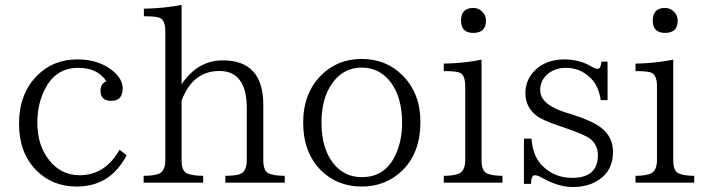

<svg xmlns="http://www.w3.org/2000/svg" viewBox="-20 -750 2858 778"><path d="M493.2 -121.1Q427.2 5.9 291 5.9Q191.4 5.9 126 -61Q57.1 -131.8 57.1 -248Q57.1 -370.1 130.4 -443.4Q194.8 -509.3 293.9 -509.3Q377.9 -509.3 434.1 -465.3Q477.1 -431.2 477.1 -392.1Q477.1 -341.3 431.2 -341.3Q387.2 -341.3 387.2 -382.3Q387.2 -410.6 411.1 -420.9Q375 -475.1 297.4 -475.1Q210 -475.1 166.5 -397Q131.3 -334.5 131.3 -252.9Q131.3 -161.1 179.2 -101.1Q227.1 -40 303.2 -40Q405.8 -40 464.4 -143.1Z M1133.8 -9.8H893.1V-37.6Q924.8 -37.6 948.2 -43Q980 -51.8 980 -101.1V-311Q980 -462.4 869.1 -462.4Q760.7 -462.4 715.8 -342.3V-101.1Q715.8 -56.2 738.8 -46.9Q761.7 -37.6 803.2 -37.6V-9.8H562V-37.6Q597.2 -37.6 618.2 -43.9Q649.9 -52.7 649.9 -101.1V-623Q649.9 -668.9 627 -677.7Q611.8 -684.1 563 -684.1V-714.8Q645.5 -716.3 715.8 -730V-408.2Q780.3 -505.4 883.3 -505.4Q1046.9 -505.4 1046.9 -325.2V-101.1Q1046.9 -56.2 1069.8 -46.9Q1092.3 -37.6 1133.8 -37.6Z M1445.8 -511.2Q1544.4 -511.2 1611.3 -444.3Q1683.6 -372.1 1683.6 -255.4Q1683.6 -132.3 1611.3 -60.1Q1543.9 5.9 1445.8 5.9Q1346.7 5.9 1280.3 -60.1Q1208.5 -132.3 1208.5 -253.4Q1208.5 -372.1 1281.7 -445.3Q1347.7 -511.2 1445.8 -511.2ZM1445.8 -476.1Q1371.6 -476.1 1326.7 -413.1Q1282.7 -352.5 1282.7 -252.9Q1282.7 -148.4 1330.6 -88.4Q1374.5 -32.2 1445.8 -32.2Q1534.7 -32.2 1576.7 -110.4Q1609.4 -171.9 1609.4 -252Q1609.4 -357.4 1561.5 -418.9Q1516.6 -476.1 1445.8 -476.1Z M1897.9 -717.8Q1919.4 -717.8 1934.1 -702.6Q1949.2 -687.5 1949.2 -666.5Q1949.2 -616.7 1897.9 -616.7Q1848.1 -616.7 1848.1 -666.5Q1848.1 -717.8 1897.9 -717.8ZM2016.1 -9.8H1778.3V-37.6Q1811 -37.6 1832 -43.9Q1865.2 -52.7 1865.2 -101.1V-399.9Q1865.2 -447.3 1841.3 -456.1Q1826.2 -461.9 1778.3 -461.9V-492.2Q1859.9 -493.7 1931.2 -508.3V-101.1Q1931.2 -56.2 1954.1 -46.9Q1976.6 -37.6 2016.1 -37.6Z M2414.1 -344.2Q2406.2 -400.9 2374 -433.1Q2332 -475.1 2272.9 -475.1Q2224.1 -475.1 2191.9 -443.4Q2168.9 -418.5 2168.9 -385.3Q2168.9 -326.7 2270 -294.9L2295.9 -287.1Q2379.4 -260.3 2414.1 -233.9Q2463.9 -196.3 2463.9 -134.3Q2463.9 -60.1 2407.7 -22Q2364.3 7.8 2300.8 7.8Q2244.6 7.8 2181.2 -26.9Q2159.2 -40 2147.9 -40Q2131.8 -40 2131.8 -4.9H2103V-188H2133.8Q2138.7 -117.7 2176.8 -79.1Q2225.6 -29.3 2298.8 -29.3Q2402.8 -29.3 2402.8 -121.1Q2402.8 -162.1 2372.1 -187Q2351.1 -203.6 2274.9 -230L2245.1 -240.2Q2176.3 -263.2 2152.8 -282.2Q2108.9 -316.9 2108.9 -373Q2108.9 -427.7 2149.9 -467.3Q2194.8 -509.3 2267.1 -509.3Q2329.6 -509.3 2378.9 -479Q2393.1 -471.2 2402.8 -471.2Q2414.1 -471.2 2417 -500H2441.9V-344.2Z M2674.8 -717.8Q2696.3 -717.8 2710.9 -702.6Q2726.1 -687.5 2726.1 -666.5Q2726.1 -616.7 2674.8 -616.7Q2625 -616.7 2625 -666.5Q2625 -717.8 2674.8 -717.8ZM2793 -9.8H2555.2V-37.6Q2587.9 -37.6 2608.9 -43.9Q2642.1 -52.7 2642.1 -101.1V-399.9Q2642.1 -447.3 2618.2 -456.1Q2603 -461.9 2555.2 -461.9V-492.2Q2636.7 -493.7 2708 -508.3V-101.1Q2708 -56.2 2731 -46.9Q2753.4 -37.6 2793 -37.6Z"/></svg>

Font: I.MingCP
Style: Regular
Weight: 400
Designer: I.Font Project
Version: Version 8.000; Sep 06, 2022